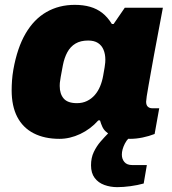

<svg xmlns="http://www.w3.org/2000/svg" viewBox="-20 -560 707 791"><path d="M225 12Q163 12 118.5 -11Q74 -34 51 -78.5Q28 -123 28 -188Q28 -207 29.5 -228.5Q31 -250 35 -273Q51 -363 85.5 -422Q120 -481 171.5 -510.5Q223 -540 288 -540Q323 -540 351 -532Q379 -524 401 -507Q423 -490 441 -461H448L494 -528H651L627 -400Q621 -368 614.5 -333.5Q608 -299 602.5 -267Q597 -235 592 -208Q587 -181 584.5 -163.5Q582 -146 582 -141Q582 -127 589 -120.5Q596 -114 607 -114H636L617 -8Q594 1 567.5 6.5Q541 12 516 12Q484 12 458.5 5Q433 -2 416 -18Q407 -26 401.5 -38Q396 -50 392 -64H385Q353 -28 310.5 -8Q268 12 225 12ZM297 -135Q320 -135 338.5 -144Q357 -153 370.5 -168.5Q384 -184 392.5 -204.5Q401 -225 405 -248Q409 -270 411 -282.5Q413 -295 413.5 -302Q414 -309 414 -314Q414 -337 406.5 -355Q399 -373 383.5 -383Q368 -393 343 -393Q312 -393 291 -380.5Q270 -368 257.5 -345Q245 -322 239 -291Q233 -259 230 -242.5Q227 -226 226.5 -218.5Q226 -211 226 -206Q226 -173 242.5 -154Q259 -135 297 -135ZM463 211Q435 211 410 202Q385 193 370 173Q355 153 355 121Q355 90 366.5 66Q378 42 394.5 23Q411 4 427 -12H533L532 -8Q507 7 494.5 31.5Q482 56 482 77Q482 95 492.5 107.5Q503 120 525 120H585L572 196Q547 203 517.5 207Q488 211 463 211Z"/></svg>

Font: Archivo SemiBold Black
Style: Italic
Weight: 900
Italic angle: -10°
Version: Version 2.001